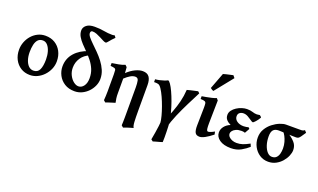

<svg xmlns="http://www.w3.org/2000/svg" viewBox="-97 -1362 3637 2193"><g transform="rotate(20 1721.0 -266.0)"><path d="M487.8 -236.8Q487.8 -188 468.8 -143.1Q449.7 -98.1 416.5 -62.5Q383.3 -26.9 340.3 -6.1Q297.4 14.6 249 14.6Q186 14.6 138.2 -15.6Q90.3 -45.9 63.2 -98.1Q36.1 -150.4 36.1 -216.8Q36.1 -265.1 53.5 -310.3Q70.8 -355.5 102.3 -391.4Q133.8 -427.2 176 -448Q218.3 -468.8 268.1 -468.8Q334.5 -468.8 383.8 -438.5Q433.1 -408.2 460.4 -356Q487.8 -303.7 487.8 -236.8ZM364.3 -214.8Q364.3 -266.6 351.6 -310.3Q338.9 -354 314.9 -380.9Q291 -407.7 257.3 -407.7Q220.2 -407.7 198.7 -384.5Q177.2 -361.3 168.2 -321.3Q159.2 -281.2 159.2 -231Q159.2 -179.7 172.9 -137.7Q186.5 -95.7 211.4 -71Q236.3 -46.4 271 -46.4Q322.3 -46.4 343.3 -90.3Q364.3 -134.3 364.3 -214.8Z M1024.9 -718.8Q989.3 -684.6 968.3 -657.2Q947.3 -629.9 937.5 -629.9Q926.3 -629.9 905.5 -640.1Q884.8 -650.4 859.1 -664.1Q833.5 -677.7 806.6 -688.2Q779.8 -698.7 754.9 -698.7Q744.6 -698.7 737.8 -692.4Q731 -686 731 -669.9Q731 -649.9 752.2 -623.8Q773.4 -597.7 806.6 -565.7Q839.8 -533.7 877.4 -496.1Q915 -458.5 948.2 -415Q981.4 -371.6 1002.7 -322.3Q1023.9 -272.9 1023.9 -217.8Q1023.9 -174.8 1005.6 -133.3Q987.3 -91.8 955.3 -58.3Q923.3 -24.9 881.6 -5.1Q839.8 14.6 792.5 14.6Q720.2 14.6 669.9 -17.3Q619.6 -49.3 593.5 -99.9Q567.4 -150.4 567.4 -206.1Q567.4 -301.8 628.4 -371.1Q689.5 -440.4 791 -471.7Q794.9 -465.3 808.1 -455.8Q821.3 -446.3 821.3 -439.5Q821.3 -435.5 820.3 -431.6Q753.4 -404.3 718.3 -351.3Q683.1 -298.3 683.1 -232.9Q683.1 -183.1 703.9 -142.3Q724.6 -101.6 755.1 -77.6Q785.6 -53.7 814.9 -53.7Q853 -53.7 879.2 -89.1Q905.3 -124.5 905.3 -184.1Q905.3 -243.2 885.3 -291.3Q865.2 -339.4 833.7 -379.6Q802.2 -419.9 766.8 -455.3Q731.4 -490.7 700 -524.2Q668.5 -557.6 648.4 -592.3Q628.4 -627 628.4 -666Q628.4 -703.6 661.9 -730.5Q695.3 -757.3 760.3 -757.3Q824.7 -757.3 874.8 -747.8Q924.8 -738.3 978.5 -738.3Q993.2 -738.3 1004.9 -743.7Q1008.3 -741.7 1014.2 -733.6Q1020 -725.6 1024.9 -718.8Z M1449.7 -468.8Q1504.9 -468.8 1529.3 -434.8Q1553.7 -400.9 1553.7 -336.9Q1553.7 -335.4 1553.7 -313.2Q1553.7 -291 1553.7 -256.6Q1553.7 -222.2 1553.7 -183.6Q1553.7 -145 1553.7 -110.1Q1553.7 -75.2 1553.7 -52.5Q1553.7 -29.8 1553.7 -27.3Q1553.7 59.6 1556.6 109.4Q1559.6 159.2 1572.3 177.7Q1557.1 181.6 1534.9 188.2Q1512.7 194.8 1491.2 201.9Q1469.7 209 1456.5 214.8L1433.6 195.3Q1434.6 182.1 1435.3 156.2Q1436 130.4 1436.3 102.8Q1436.5 75.2 1436.5 56.2Q1436.5 55.7 1436.5 32.2Q1436.5 8.8 1436.5 -27.8Q1436.5 -64.5 1436.5 -105.7Q1436.5 -147 1436.5 -183.8Q1436.5 -220.7 1436.5 -243.9Q1436.5 -267.1 1436.5 -267.6Q1436.5 -314.9 1429.9 -347.4Q1423.3 -379.9 1390.6 -379.9Q1362.8 -379.9 1332.3 -362.1Q1301.8 -344.2 1267.1 -312Q1267.1 -312 1267.1 -294.7Q1267.1 -277.3 1267.1 -251.7Q1267.1 -226.1 1267.1 -200.2Q1267.1 -174.3 1267.1 -156.7Q1267.1 -139.2 1267.1 -139.2Q1266.6 -100.1 1270.5 -73.5Q1274.4 -46.9 1279.8 -22Q1265.6 -17.6 1244.1 -11Q1222.7 -4.4 1201.7 2.4Q1180.7 9.3 1167.5 14.6L1145 -5.4Q1147 -24.9 1148.4 -57.9Q1149.9 -90.8 1149.9 -112.8Q1149.9 -113.3 1149.9 -134.5Q1149.9 -155.8 1149.9 -186.5Q1149.9 -217.3 1149.9 -248Q1149.9 -278.8 1149.9 -300Q1149.9 -321.3 1149.9 -321.8Q1149.9 -356 1147.5 -371.1Q1145 -386.2 1130.9 -391.1Q1116.7 -396 1082 -399.4V-433.6Q1116.7 -438.5 1161.4 -446.5Q1206.1 -454.6 1238.3 -468.8L1259.3 -448.2Q1259.3 -448.2 1260.3 -437.5Q1261.2 -426.8 1262.2 -413.1Q1263.2 -399.4 1263.9 -388.7Q1264.6 -377.9 1264.6 -377.9Q1312 -422.4 1360.8 -445.6Q1409.7 -468.8 1449.7 -468.8Z M1829.1 247.6Q1825.7 244.6 1819.6 239.7Q1813.5 234.9 1806.6 230Q1814.9 187.5 1822.3 140.6Q1829.6 93.8 1834.2 58.3Q1838.9 22.9 1838.4 14.6Q1836.4 -14.2 1824 -61.8Q1811.5 -109.4 1792 -164.1Q1772.5 -218.8 1749.8 -268.6Q1727.1 -318.4 1704.8 -352.1Q1682.6 -385.7 1664.1 -390.6Q1647.9 -395 1630.1 -395Q1612.3 -395 1612.3 -395L1611.8 -429.2Q1635.7 -431.2 1663.8 -437.3Q1691.9 -443.4 1716.6 -451.9Q1741.2 -460.4 1756.3 -468.8Q1768.6 -468.8 1788.3 -440.2Q1808.1 -411.6 1830.6 -363.3Q1853 -314.9 1874.5 -255.1Q1896 -195.3 1912.4 -132.6Q1928.7 -69.8 1935.5 -12.7Q1936.5 -2.4 1937.7 25.1Q1939 52.7 1939.9 88.1Q1940.9 123.5 1940.9 157.7Q1940.9 191.9 1939.5 215.3Q1927.7 219.7 1905.5 225.8Q1883.3 231.9 1861.6 237.8Q1839.8 243.7 1829.1 247.6ZM1922.4 46.4Q1922.4 46.4 1911.6 35.2Q1900.9 23.9 1888.9 9Q1877 -5.9 1872.1 -16.1Q1903.3 -91.8 1929 -158.9Q1954.6 -226.1 1971.4 -293.9Q1988.3 -361.8 1993.2 -438.5Q2006.8 -442.9 2032.7 -449Q2058.6 -455.1 2084 -460.7Q2109.4 -466.3 2121.6 -468.8L2141.1 -450.2Q2102.5 -375 2060.3 -291Q2018.1 -207 1981.2 -121.1Q1944.3 -35.2 1922.4 46.4Z M2466.8 -67.9Q2416.5 -27.8 2377.2 -6.6Q2337.9 14.6 2311 14.6Q2271.5 14.6 2257.1 -12.7Q2242.7 -40 2243.7 -99.1L2247.6 -312Q2248 -346.2 2245.6 -364Q2243.2 -381.8 2228.5 -388.4Q2213.9 -395 2177.7 -395V-429.2Q2198.7 -432.6 2230.7 -438.2Q2262.7 -443.8 2294.9 -451.7Q2327.1 -459.5 2348.6 -468.8L2367.7 -445.8L2362.8 -171.4Q2362.3 -126.5 2365 -105.7Q2367.7 -85 2373 -79.3Q2378.4 -73.7 2384.8 -73.7Q2395 -73.7 2412.8 -80.1Q2430.7 -86.4 2459.5 -102.5ZM2283.2 -531.7Q2274.9 -533.2 2263.9 -539.8Q2252.9 -546.4 2244.6 -553.7L2319.3 -750.5Q2330.1 -754.4 2353.3 -760Q2376.5 -765.6 2400.4 -770.8Q2424.3 -775.9 2437 -778.8L2459.5 -751Z M2898.9 -431.6Q2880.4 -398.9 2857.7 -374Q2835 -349.1 2827.6 -349.1Q2818.8 -349.1 2798.3 -364Q2777.8 -378.9 2751 -394Q2724.1 -409.2 2695.8 -409.2Q2669.4 -409.2 2650.1 -395Q2630.9 -380.9 2630.9 -352.1Q2630.9 -316.4 2662.8 -293.5Q2694.8 -270.5 2743.7 -270.5Q2762.2 -270.5 2775.6 -273.2Q2789.1 -275.9 2803.7 -279.3L2817.9 -264.2L2785.2 -206.1Q2771 -210.4 2763.7 -211.7Q2756.3 -212.9 2742.2 -212.9Q2702.1 -212.9 2675.8 -200.7Q2649.4 -188.5 2636.5 -171.4Q2623.5 -154.3 2623.5 -139.2Q2623.5 -116.7 2639.4 -99.6Q2655.3 -82.5 2680.4 -73Q2705.6 -63.5 2733.4 -63.5Q2772.9 -63.5 2807.1 -75Q2841.3 -86.4 2888.7 -112.3L2902.8 -77.6Q2867.2 -44.9 2814.5 -15.1Q2761.7 14.6 2691.9 14.6Q2604 14.6 2554 -20.8Q2503.9 -56.2 2503.9 -109.4Q2503.9 -148.9 2530.3 -182.4Q2556.6 -215.8 2601.1 -233.4Q2567.4 -249.5 2547.1 -272.2Q2526.9 -294.9 2526.9 -330.6Q2526.9 -360.4 2545.7 -385.5Q2564.5 -410.6 2593.5 -429.4Q2622.6 -448.2 2655.3 -458.5Q2688 -468.8 2716.3 -468.8Q2759.3 -468.8 2786.4 -459.2Q2813.5 -449.7 2840.3 -449.7Q2843.8 -449.7 2857.9 -451.7Q2872.1 -453.6 2876 -454.1Q2881.3 -452.1 2888.7 -444.6Q2896 -437 2898.9 -431.6Z M3350.6 -356Q3333 -356 3302.2 -356.9Q3271.5 -357.9 3238 -359.1Q3204.6 -360.4 3177.7 -361.6Q3150.9 -362.8 3140.1 -362.8Q3095.2 -362.8 3074.5 -338.6Q3053.7 -314.5 3053.7 -261.2Q3053.7 -204.1 3068.8 -156.7Q3084 -109.4 3109.6 -81.1Q3135.3 -52.7 3167 -52.7Q3201.2 -52.7 3220.5 -72Q3239.7 -91.3 3247.6 -121.8Q3255.4 -152.3 3255.4 -185.5Q3255.4 -225.6 3245.1 -262Q3234.9 -298.3 3220.2 -326.2Q3205.6 -354 3191.4 -368.2H3190.9Q3191.9 -368.2 3206.8 -368.4Q3221.7 -368.7 3238.8 -367.7Q3255.9 -366.7 3262.2 -362.8Q3308.1 -334.5 3339.8 -297.6Q3371.6 -260.7 3371.6 -207Q3371.6 -175.3 3355.7 -137.2Q3339.8 -99.1 3310.1 -64.5Q3280.3 -29.8 3238.5 -7.6Q3196.8 14.6 3145 14.6Q3086.4 14.6 3040.5 -15.9Q2994.6 -46.4 2968 -96.7Q2941.4 -147 2941.4 -206.1Q2941.4 -264.2 2969 -310.3Q2996.6 -356.4 3037.8 -388.4Q3079.1 -420.4 3121.6 -437.3Q3164.1 -454.1 3193.8 -454.1Q3235.4 -454.1 3276.4 -454.1Q3317.4 -454.1 3357.9 -454.1Q3377.4 -454.1 3387 -454.8Q3396.5 -455.6 3403.1 -458.5Q3409.7 -461.4 3419.9 -468.8L3441.9 -444.3Q3416.5 -405.8 3402.8 -387Q3389.2 -368.2 3378.4 -362.1Q3367.7 -356 3350.6 -356Z"/></g></svg>

Font: Gentium Plus
Style: Bold
Weight: 700
Designer: Victor Gaultney, Annie Olsen, Iska Routamaa, Becca Hirsbrunner
Foundry: SIL International
Version: Version 6.101